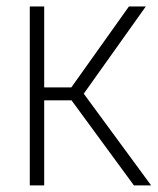

<svg xmlns="http://www.w3.org/2000/svg" viewBox="-20 -560 476 580"><path d="M70 0V-540.5H113.5V-296H195.5L369.5 -540.5H420.5L233 -277L436.5 0H384.5L196 -257H113.5V0Z"/></svg>

Font: Encode Sans Cnd XLt
Style: Regular
Weight: 200
Width: 3
Designer: Multiple Designers
Foundry: Impallari Type
Version: Version 3.002; ttfautohint (v1.8.3) -l 8 -r 50 -G 200 -x 14 